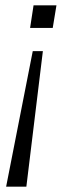

<svg xmlns="http://www.w3.org/2000/svg" viewBox="-20 -521 259 721"><path d="M3 180 103 -329H141L79 180ZM93 -416 106 -501H192L178 -416Z"/></svg>

Font: Mulish ExtraLight Light
Style: Italic
Weight: 300
Italic angle: -9°
Version: Version 3.603